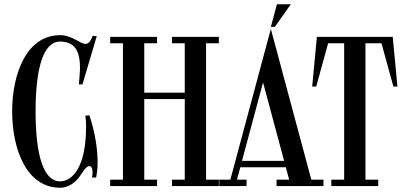

<svg xmlns="http://www.w3.org/2000/svg" viewBox="-20 -873 1911 901"><path d="M380.5 -330C382.5 -321 384 -301 384 -280C384 -82 316 -22 262 -22C185 -22 147 -142 147 -350C147 -558 185 -678 262 -678C347 -678 362 -609 353 -510L350 -477H367L434 -703L415 -705C405 -679 396 -667 380 -667C357 -667 318 -708 262 -708C104 -708 37 -526 37 -350C37 -174 104 8 262 8C301.5 8 337.5 -16.5 363.5 -59C377.5 -82.5 390.5 -93.5 399.5 -93.5C412 -93.5 418 -74 412 -40H431C435.5 -60.5 438 -85 438 -112C438 -177.5 424.5 -258 399.5 -332Z M1007 -700H787V-670H847V-438H657V-670H717V-700H497V-670H557V-30H497V0H717V-30H657V-408H847V-30H787V0H1007V-30H947V-670H1007Z M1279.5 -853 1251 -747H1270L1344.5 -853ZM1251 -737 1199 -544V-543.7L1061 -30H1008.9V0H1136.9V-30H1092L1107.6 -88H1321.3L1336.9 -30H1277.9V0H1497.9V-30H1440.9ZM1214.4 -486.2 1313.3 -118H1115.6Z M1823 -700H1467L1445 -467H1464L1519.8 -670H1595V-30H1535V0H1755V-30H1695V-670H1770.2L1826 -467H1845Z"/></svg>

Font: Picaflor 12 pt
Style: Regular
Weight: 400
Designer: Ariel Martín Pérez
Foundry: Tunera Type Foundry
Version: Version 1.000;hotconv 1.0.109;makeotfexe 2.5.65596